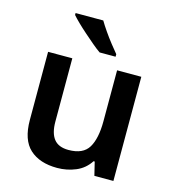

<svg xmlns="http://www.w3.org/2000/svg" viewBox="-114 -860 870 965"><g transform="rotate(15 321.0 -378.0)"><path d="M562 -542V0H463L446 -70H440Q413 -28 367.5 -9Q322 10 271 10Q180 10 128.5 -37Q77 -84 77 -188V-542H203V-213Q203 -153 227 -122.5Q251 -92 303 -92Q379 -92 407.5 -139.5Q436 -187 436 -277V-542ZM304 -766Q317 -744 336 -716.5Q355 -689 375.5 -663Q396 -637 411 -619V-606H328Q309 -619 285.5 -639Q262 -659 237.5 -680.5Q213 -702 192.5 -722Q172 -742 160 -756V-766Z"/></g></svg>

Font: Noto Sans Hanifi Rohingya SemiBold
Style: Regular
Weight: 600
Version: Version 2.101